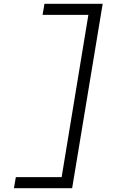

<svg xmlns="http://www.w3.org/2000/svg" viewBox="-20 -843 640 1006"><path d="M53 143 63 85H303L443 -765H203L213 -823H518L358 143Z"/></svg>

Font: Iosevka Light Extended Oblique
Style: Regular
Weight: 300
Width: 7
Italic angle: -9°
Monospace: yes
Designer: Belleve Invis
Foundry: Belleve Invis
Version: Version 32.5.0; ttfautohint (v1.8.4)